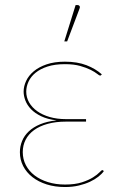

<svg xmlns="http://www.w3.org/2000/svg" viewBox="-20 -746 485 772"><path d="M397.5 -58Q390 -47 375.8 -35.8Q361.5 -24.5 341.8 -15.2Q322 -6 296.8 0Q271.5 6 241.5 6Q201 6 167.8 -4.5Q134.5 -15 110.5 -33.8Q86.5 -52.5 73.2 -78.2Q60 -104 60 -134Q60 -157.5 68.8 -179Q77.5 -200.5 95.8 -217.8Q114 -235 141.8 -246.5Q169.5 -258 207.5 -262Q170.5 -266.5 145.2 -278.8Q120 -291 104.5 -307.2Q89 -323.5 82 -342Q75 -360.5 75 -377.5Q75 -399 85 -420.5Q95 -442 115.5 -459.2Q136 -476.5 167.2 -487.2Q198.5 -498 241 -498Q291 -498 327.8 -483.8Q364.5 -469.5 389.5 -447L386.5 -444Q384.5 -442 382.5 -442Q379.5 -442 370.5 -449.2Q361.5 -456.5 344.8 -465Q328 -473.5 302.5 -480.8Q277 -488 241 -488Q200.5 -488 171.2 -478.5Q142 -469 123 -453.5Q104 -438 94.8 -418Q85.5 -398 85.5 -377.5Q85.5 -354.5 97 -334.2Q108.5 -314 129.5 -299Q150.5 -284 180 -275.5Q209.5 -267 245.5 -267H326V-257H245.5Q204 -257 171.5 -248Q139 -239 116.8 -222.8Q94.5 -206.5 83 -184Q71.5 -161.5 71.5 -134.5Q71.5 -106 84 -82Q96.5 -58 119 -40.8Q141.5 -23.5 172.8 -13.8Q204 -4 241.5 -4Q282 -4 309.5 -13Q337 -22 354.2 -33Q371.5 -44 380 -53Q388.5 -62 391.5 -62Q393.5 -62 395.5 -60ZM238.5 -579.5 284 -725.5H293Q297.5 -725.5 300 -721.5Q302.5 -717.5 300 -712L250 -579.5Z"/></svg>

Font: Lato 2
Style: Regular
Weight: 100
Designer: Lukasz Dziedzic with Adam Twardoch and Botio Nikoltchev
Foundry: tyPoland Lukasz Dziedzic
Version: Version 2.015; 2015-08-06; http://www.latofonts.com/